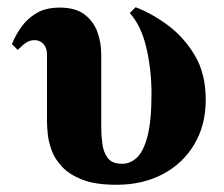

<svg xmlns="http://www.w3.org/2000/svg" viewBox="-20 -496 619 531"><path d="M355 -476Q400 -459 444.5 -426Q489 -393 519 -342.5Q549 -292 549 -220Q549 -150 517.5 -97Q486 -44 430.5 -14.5Q375 15 302 15Q244 15 208 1Q172 -13 151.5 -35Q131 -57 122.5 -81Q114 -105 112 -126Q110 -147 110 -158V-345Q110 -364 100 -374.5Q90 -385 76 -385Q63 -385 53 -378.5Q43 -372 29 -358L13 -374Q23 -399 39.5 -422Q56 -445 81.5 -460Q107 -475 145 -475Q188 -475 213 -456.5Q238 -438 249 -408.5Q260 -379 260 -345V-142Q260 -122 263 -98.5Q266 -75 278 -59Q290 -43 318 -43Q340 -43 358.5 -60Q377 -77 388 -119.5Q399 -162 399 -237Q399 -302 385 -363Q371 -424 339 -460Z"/></svg>

Font: Bona Nova SC
Style: Bold
Weight: 700
Designer: Mateusz Machalski
Foundry: Capitalics
Version: Version 4.001; ttfautohint (v1.8.4.7-5d5b)